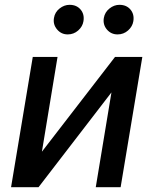

<svg xmlns="http://www.w3.org/2000/svg" viewBox="-20 -784 642 804"><path d="M155.5 -148.8 461.6 -545.5H576L485.1 0H381L446.7 -397L141.3 0H26.3L117.2 -545.5H220.9ZM472.3 -639.9Q445.3 -639.9 427.7 -660.3Q410.2 -680.8 414.8 -708.8Q419 -733 438.4 -748.4Q457.7 -763.8 480.1 -763.8Q509.6 -763.8 526.3 -744Q543 -724.1 538.4 -695.3Q534.8 -672.9 516.2 -656.4Q497.5 -639.9 472.3 -639.9ZM263.5 -639.9Q236.5 -639.9 218.9 -660.9Q201.3 -681.8 206 -708.8Q209.9 -733 229.4 -748.4Q248.9 -763.8 271.3 -763.8Q300.8 -763.8 317.5 -744Q334.2 -724.1 329.5 -695.3Q326 -672.9 307.4 -656.4Q288.7 -639.9 263.5 -639.9Z"/></svg>

Font: Inter UI Medium
Style: Italic
Weight: 500
Italic angle: 9.39999°
Designer: Rasmus Andersson
Foundry: rsms
Version: 3.2;8d6f07862